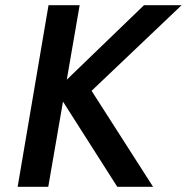

<svg xmlns="http://www.w3.org/2000/svg" viewBox="-20 -720 720 740"><path d="M167 -700 48 0H166L287 -700ZM535 -700 195 -372 432 0H570L333 -370L680 -700Z"/></svg>

Font: Jost Medium
Style: Italic
Weight: 500
Italic angle: -5°
Version: Version 3.710